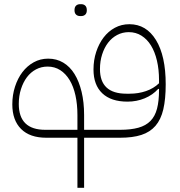

<svg xmlns="http://www.w3.org/2000/svg" viewBox="-20 -660 863 920"><path d="M351 0H202Q123 0 81 -42Q39 -84 39 -160Q39 -205 52 -245Q65 -285 87.5 -314.5Q110 -344 141.5 -361.5Q173 -379 211 -379Q251 -379 283 -360Q315 -341 337 -305.5Q359 -270 371 -220Q383 -170 383 -109V-38H555Q607 -38 643 -48Q679 -58 701 -80.5Q723 -103 732.5 -139.5Q742 -176 742 -229V-234H738Q712 -205 673.5 -189Q635 -173 591 -173Q512 -173 470 -213Q428 -253 428 -327Q428 -372 441 -411.5Q454 -451 476.5 -480.5Q499 -510 530.5 -527Q562 -544 600 -544Q681 -544 727.5 -468Q774 -392 774 -256Q774 -185 762.5 -136Q751 -87 725 -57Q699 -27 657.5 -13.5Q616 0 555 0H383V240H351ZM70 -162Q70 -38 197 -38H351V-109Q351 -160 341.5 -203Q332 -246 313.5 -276.5Q295 -307 268.5 -324Q242 -341 208 -341Q178 -341 152.5 -327.5Q127 -314 109 -290Q91 -266 80.5 -233Q70 -200 70 -162ZM601 -211Q643 -211 679.5 -223.5Q716 -236 742 -261V-276Q742 -327 732 -369.5Q722 -412 703.5 -442Q685 -472 658 -489Q631 -506 597 -506Q567 -506 541.5 -492.5Q516 -479 498 -455.5Q480 -432 469.5 -399.5Q459 -367 459 -329Q459 -211 586 -211ZM364 -583Q352 -583 344.5 -590Q337 -597 337 -611Q337 -626 344.5 -633Q352 -640 364 -640H369Q381 -640 388.5 -633Q396 -626 396 -611Q396 -597 388.5 -590Q381 -583 369 -583Z"/></svg>

Font: IBM Plex Sans Arabic ExtraLight
Style: Regular
Weight: 200
Designer: Mike Abbink, Paul van der Laan, Pieter van Rosmalen, Wael Morcos, Khajak Apelian
Foundry: Bold Monday
Version: Version 1.1